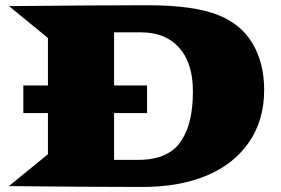

<svg xmlns="http://www.w3.org/2000/svg" viewBox="-20 -724 1092 747"><path d="M14.6 0 166.5 -124V-284.2H70.8V-391.6H166.5V-576.2L15.1 -700.2Q366.2 -703.6 554.2 -703.6Q733.9 -703.6 830.1 -665Q919.9 -628.9 963.9 -552.7Q1007.8 -476.6 1007.8 -374.5Q1007.8 -256.3 948.5 -170.4Q889.2 -84.5 783 -40.5Q676.8 3.4 534.7 3.4Q319.8 3.4 14.6 0ZM423.8 -102.1H519.5Q578.6 -102.1 620.4 -121.1Q662.1 -140.1 685.8 -177Q709.5 -213.9 720 -260.7Q730.5 -307.6 730.5 -369.6Q730.5 -478.5 677.2 -538.3Q624 -598.1 529.3 -598.1H423.8V-391.6H552.2V-284.2H423.8Z"/></svg>

Font: Goblin
Style: Regular
Weight: 400
Designer: Riccardo De Franceschi
Foundry: Sorkin Type Co.
Version: Version 1.001